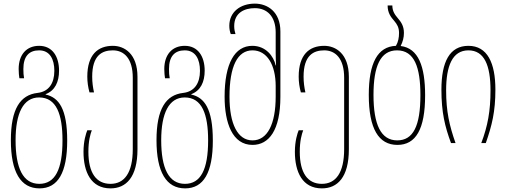

<svg xmlns="http://www.w3.org/2000/svg" viewBox="-20 -790 2800 1060"><path d="M198 250C300 250 351 163 351 -14C351 -189 305 -252 232 -268V-270C284 -290 306 -338 306 -400C306 -477 270 -537 196 -537C126 -537 83 -488 83 -409C83 -388 85 -372 87 -358H113C110 -373 109 -389 109 -409C109 -480 141 -512 196 -512C256 -512 280 -462 280 -399C280 -331 250 -284 187 -277C92 -266 40 -189 40 -16C40 160 94 250 198 250ZM197 225C107 225 66 138 66 -16C66 -164 108 -252 196 -252C292 -252 325 -158 325 -15C325 146 284 225 197 225Z M590 250C676 250 739 189 739 34V-366C739 -494 666 -537 603 -537C520 -537 462 -488 462 -367C462 -338 466 -309 474 -280H499C493 -307 489 -335 489 -367C489 -485 544 -512 603 -512C665 -512 713 -467 713 -361V33C713 164 667 225 590 225C511 225 468 164 468 48C468 -13 479 -50 487 -71H462C455 -54 441 -12 441 48C441 159 482 250 590 250Z M1002 250C1104 250 1155 163 1155 -14C1155 -189 1109 -252 1036 -268V-270C1088 -290 1110 -338 1110 -400C1110 -477 1074 -537 1000 -537C930 -537 887 -488 887 -409C887 -388 889 -372 891 -358H917C914 -373 913 -389 913 -409C913 -480 945 -512 1000 -512C1060 -512 1084 -462 1084 -399C1084 -331 1054 -284 991 -277C896 -266 844 -189 844 -16C844 160 898 250 1002 250ZM1001 225C911 225 870 138 870 -16C870 -164 912 -252 1000 -252C1096 -252 1129 -158 1129 -15C1129 146 1088 225 1001 225Z M1374 10C1465 10 1528 -71 1528 -256V-616C1528 -727 1455 -770 1387 -770C1306 -770 1246 -723 1246 -648C1246 -630 1249 -615 1254 -602H1280C1276 -615 1273 -629 1273 -646C1273 -720 1330 -745 1387 -745C1454 -745 1502 -700 1502 -611V-497C1502 -475 1503 -454 1504 -429H1502C1491 -479 1448 -537 1373 -537C1276 -537 1220 -440 1220 -256C1220 -111 1263 10 1374 10ZM1374 -15C1292 -15 1247 -106 1247 -256C1247 -424 1291 -512 1374 -512C1454 -512 1502 -432 1502 -315V-257C1502 -104 1456 -15 1374 -15Z M1757 250C1843 250 1906 189 1906 34V-366C1906 -494 1833 -537 1770 -537C1687 -537 1629 -488 1629 -367C1629 -338 1633 -309 1641 -280H1666C1660 -307 1656 -335 1656 -367C1656 -485 1711 -512 1770 -512C1832 -512 1880 -467 1880 -361V33C1880 164 1834 225 1757 225C1678 225 1635 164 1635 48C1635 -13 1646 -50 1654 -71H1629C1622 -54 1608 -12 1608 48C1608 159 1649 250 1757 250Z M2192 -536C2204 -560 2210 -583 2210 -608C2210 -647 2194 -669 2176 -690C2160 -709 2146 -728 2146 -760H2120C2120 -717 2139 -695 2157 -674C2172 -656 2183 -639 2183 -608C2183 -584 2179 -559 2166 -537C2064 -533 2016 -441 2016 -266C2016 -80 2070 10 2174 10C2276 10 2327 -77 2327 -264C2327 -423 2290 -524 2192 -536ZM2173 -15C2083 -15 2042 -102 2042 -266C2042 -424 2080 -512 2172 -512C2268 -512 2301 -418 2301 -265C2301 -94 2261 -15 2173 -15Z M2470 0H2495C2461 -96 2443 -175 2443 -291C2443 -425 2477 -512 2566 -512C2654 -512 2688 -429 2688 -291C2688 -178 2673 -95 2637 0H2662C2696 -98 2715 -173 2715 -295C2715 -442 2671 -537 2566 -537C2463 -537 2417 -450 2417 -295C2417 -170 2436 -92 2470 0Z"/></svg>

Font: Noto Sans Georgian ExtraCondensed Thin
Style: Regular
Weight: 100
Width: 2
Designer: Monotype Design Team, Akaki Razmadze
Foundry: Google LLC
Version: Version 2.005